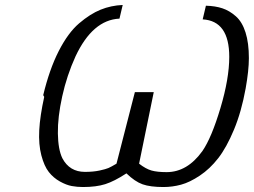

<svg xmlns="http://www.w3.org/2000/svg" viewBox="-20 -736 1022 773"><path d="M158 -346 154 -353Q179 -457 216.5 -530.5Q254 -604 298.5 -642Q343 -680 385 -697Q427 -714 474 -716L461 -661Q353 -656 284 -509Q249 -432 230.5 -348Q212 -264 213 -199Q214 -134 231 -99Q260 -44 322 -44Q356 -44 381 -49.5Q406 -55 416.5 -59.5Q427 -64 449 -77L523 -365H599L540 -77Q567 -56 590 -49.5Q613 -43 651 -43Q734 -43 795 -128Q832 -182 867.5 -301Q903 -420 903 -507Q903 -652 796 -658L809 -713Q847 -712 875.5 -702.5Q904 -693 929.5 -670.5Q955 -648 968.5 -605.5Q982 -563 982 -502Q982 -453 969 -380Q952 -286 922 -214Q892 -142 858.5 -99Q825 -56 784.5 -29Q744 -2 709 7.5Q674 17 638 17Q585 17 554 6Q523 -5 489 -38Q440 -6 403.5 5.5Q367 17 314 17Q291 17 269 13Q247 9 221 -5.5Q195 -20 176.5 -43.5Q158 -67 146.5 -110.5Q135 -154 138 -212Q141 -269 158 -346Z"/></svg>

Font: Coval
Style: ExtraLight Italic
Weight: 200
Foundry: Context Ltd
Version: Version 001.000